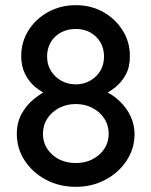

<svg xmlns="http://www.w3.org/2000/svg" viewBox="-20 -720 585 742"><path d="M379 -354 376 -372Q413 -357 441 -330.5Q469 -304 484.5 -271Q500 -238 500 -202Q500 -146 469.5 -99.5Q439 -53 387.5 -25.5Q336 2 273 2Q209 2 157.5 -25.5Q106 -53 75.5 -99.5Q45 -146 45 -202Q45 -247 64 -281Q83 -315 112 -338Q141 -361 171 -376L164 -354Q139 -365 115.5 -384.5Q92 -404 77 -434Q62 -464 62 -503Q62 -558 90 -602.5Q118 -647 166 -673.5Q214 -700 273 -700Q332 -700 379 -673.5Q426 -647 454 -602.5Q482 -558 482 -503Q482 -461 466 -431.5Q450 -402 426 -383Q402 -364 379 -354ZM162 -501Q162 -470 177 -446Q192 -422 217 -408Q242 -394 273 -394Q303 -394 328 -408Q353 -422 367.5 -446Q382 -470 382 -501Q382 -548 351 -578Q320 -608 273 -608Q224 -608 193 -578Q162 -548 162 -501ZM273 -90Q327 -90 363.5 -122.5Q400 -155 400 -203Q400 -236 383 -262Q366 -288 337 -303Q308 -318 273 -318Q238 -318 209 -303Q180 -288 163 -262Q146 -236 146 -203Q146 -155 182 -122.5Q218 -90 273 -90Z"/></svg>

Font: Quicksand Light SemiBold
Style: Regular
Weight: 600
Version: Version 3.006